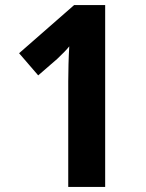

<svg xmlns="http://www.w3.org/2000/svg" viewBox="-20 -734 574 754"><path d="M393 0H248V-414Q248 -443 249 -481.5Q250 -520 252 -552Q246 -544 232.5 -530Q219 -516 205 -503L130 -438L55 -525L271 -714H393Z"/></svg>

Font: Noto Sans Armenian SemiCondensed
Style: Bold
Weight: 700
Width: 4
Designer: Monotype Design Team
Foundry: Monotype Imaging Inc.
Version: Version 2.008; ttfautohint (v1.8.4.7-5d5b)